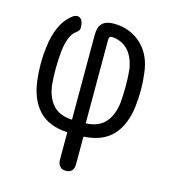

<svg xmlns="http://www.w3.org/2000/svg" viewBox="-110 -650 820 919"><g transform="rotate(15 300.0 -190.0)"><path d="M300 180Q280 180 270 167.5Q260 155 260 137V0Q166 -5 117 -58Q68 -111 57 -203Q52 -241 52 -284Q52 -327 57 -364Q63 -421 82.5 -466Q102 -511 135 -537Q146 -547 157 -549Q168 -551 176 -546Q184 -541 188.5 -529Q193 -517 193 -500Q193 -493 190 -487.5Q187 -482 178 -475Q158 -462 147 -433Q136 -404 132 -368Q128 -329 127.5 -283.5Q127 -238 131 -199Q139 -138 171 -102.5Q203 -67 266 -64V-485Q266 -524 284.5 -542Q303 -560 341 -560Q386 -560 421 -545Q456 -530 482 -504.5Q508 -479 523.5 -443.5Q539 -408 543 -364Q548 -327 548 -284Q548 -241 543 -203Q532 -111 483 -58Q434 -5 340 0V137Q340 158 330 169Q320 180 300 180ZM334 -478V-64Q397 -67 429 -102.5Q461 -138 469 -199Q473 -238 473 -283.5Q473 -329 469 -368Q465 -395 455.5 -418Q446 -441 431.5 -457.5Q417 -474 396.5 -484Q376 -494 352 -496Q343 -497 338.5 -492.5Q334 -488 334 -478Z"/></g></svg>

Font: Maple Mono NL Light
Style: Regular
Weight: 300
Monospace: yes
Designer: subframe7536
Version: Version 7.000